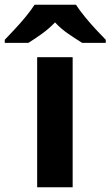

<svg xmlns="http://www.w3.org/2000/svg" viewBox="-78 -786 464 806"><path d="M227 0H78V-546H227ZM241 -766Q255 -744 277.5 -716.5Q300 -689 324 -663Q348 -637 366 -619V-606H267Q241 -622 209.5 -643.5Q178 -665 153 -692Q127 -665 97 -643.5Q67 -622 41 -606H-58V-619Q-40 -638 -16 -663.5Q8 -689 30.5 -716.5Q53 -744 67 -766Z"/></svg>

Font: Noto Sans
Style: Bold
Weight: 700
Designer: Monotype Design Team
Foundry: Monotype Imaging Inc.
Version: Version 2.000;GOOG;noto-source:20170915:90ef993387c0; ttfaut